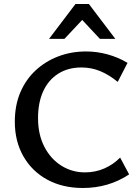

<svg xmlns="http://www.w3.org/2000/svg" viewBox="-20 -927 692 959"><path d="M394 12Q293 12 216.5 -29.5Q140 -71 97 -146Q54 -221 54 -319Q54 -401 81.5 -465.5Q109 -530 158 -575.5Q207 -621 271.5 -645.5Q336 -670 410 -670Q464 -670 517 -655.5Q570 -641 617 -613L568 -518Q524 -554 480 -572Q436 -590 387 -590Q320 -590 271 -559Q222 -528 196 -471.5Q170 -415 170 -337Q170 -255 201.5 -194Q233 -133 286.5 -99.5Q340 -66 404 -66Q457 -66 502 -86Q547 -106 580 -140L625 -56Q574 -22 516 -5Q458 12 394 12ZM479 -733 375 -844 357 -907H424L556 -733ZM225 -733 357 -907H424L407 -845L302 -733Z"/></svg>

Font: Ysabeau Infant SemiBold
Style: Regular
Weight: 600
Designer: Christian Thalmann (Catharsis Fonts)
Version: Version 2.002; featfreeze: ss01,ss02,lnum